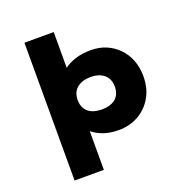

<svg xmlns="http://www.w3.org/2000/svg" viewBox="-163 -888 1213 1257"><g transform="rotate(-20 443.5 -260.0)"><path d="M143 220V-740H347V-417L301 -426Q308 -459 340.5 -486Q373 -513 422.5 -529.5Q472 -546 533 -546Q591 -546 639 -526Q687 -506 723.5 -469Q760 -432 780 -381Q800 -330 800 -268Q800 -186 764.5 -123.5Q729 -61 667.5 -26Q606 9 528 9Q470 9 422 -8Q374 -25 342.5 -54Q311 -83 302 -117L347 -131V220ZM472 -156Q512 -156 541.5 -169Q571 -182 586 -207.5Q601 -233 601 -268Q601 -304 585.5 -329Q570 -354 541.5 -367.5Q513 -381 472 -381Q431 -381 401.5 -367Q372 -353 357 -328Q342 -303 342 -268Q342 -233 357 -207.5Q372 -182 401.5 -169Q431 -156 472 -156Z"/></g></svg>

Font: Lexend Giga Black
Style: Regular
Weight: 900
Designer: Bonnie Shaver-Troup, Thomas Jockin
Foundry: Lexend
Version: Version 1.007